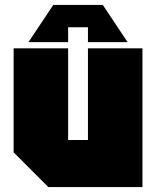

<svg xmlns="http://www.w3.org/2000/svg" viewBox="-20 -755 630 775"><path d="M555 -560V0H175L35 -140V-560H255V-190H335V-560ZM255 -585H95L195 -735H395L495 -585H335V-645H255Z"/></svg>

Font: Tektur SemiCondensed Black
Style: Regular
Weight: 900
Width: 4
Designer: Adam Jagosz
Foundry: Adam Jagosz
Version: Version 1.005;gftools[0.9.30]